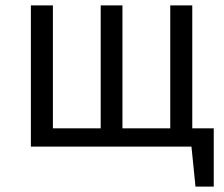

<svg xmlns="http://www.w3.org/2000/svg" viewBox="-20 -546 836 715"><path d="M696 -68H776V149H708L693 0H95V-526H177V-68H355V-526H436V-68H614V-526H696Z"/></svg>

Font: FiraGO Book
Style: Regular
Weight: 350
Designer: bBox Type
Foundry: bBox Type GmbH
Version: Version 1.001;PS 001.001;hotconv 1.0.88;makeotf.lib2.5.64775